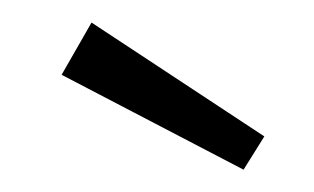

<svg xmlns="http://www.w3.org/2000/svg" viewBox="-20 -798 281 172"><path d="M62 -777.8 216.8 -675.8 198.2 -646 35.2 -731Z"/></svg>

Font: Fira Sans Compressed Light
Style: Regular
Weight: 300
Width: 1
Designer: Carrois Corporate & Edenspiekermann AG
Foundry: Carrois Corporate GbR & Edenspiekermann AG
Version: Version 4.203;PS 004.203;hotconv 1.0.88;makeotf.lib2.5.64775